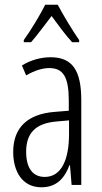

<svg xmlns="http://www.w3.org/2000/svg" viewBox="-20 -785 431 815"><path d="M225 -765H172C150 -721 110 -655 81 -615V-606H112C137 -634 171 -681 199 -717C227 -679 258 -636 286 -606H316V-615C294 -646 249 -719 225 -765ZM195 -542C153 -542 110 -530 73 -507L91 -465C129 -487 162 -496 189 -496C248 -496 272 -459 272 -358V-315L211 -310C99 -301 36 -245 36 -140C36 -61 72 10 156 10C222 10 255 -31 275 -84H277L284 0H325V-360C325 -485 288 -542 195 -542ZM217 -269 273 -274V-216C273 -106 240 -34 170 -34C120 -34 91 -70 91 -141C91 -220 131 -261 217 -269Z"/></svg>

Font: Noto Sans Lao Looped ExtraCondensed Light
Style: Regular
Weight: 300
Width: 2
Designer: Mark Frömberg, Ben Mitchell
Foundry: The Fontpad Ltd
Version: Version 1.002